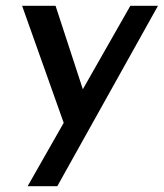

<svg xmlns="http://www.w3.org/2000/svg" viewBox="-20 -439 563 660"><path d="M75 201 428 -419H523L177 201ZM206 3 56 -419H171L292 -49Z"/></svg>

Font: Josefin Sans Medium
Style: Italic
Weight: 500
Italic angle: -7°
Designer: Santiago Orozco
Foundry: Typemade
Version: Version 2.000